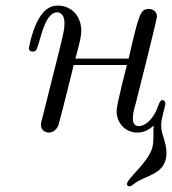

<svg xmlns="http://www.w3.org/2000/svg" viewBox="-20 -462 614 685"><path d="M83 -290C83 -277 98 -276 106 -280C121 -288 133 -418 184 -418C194 -418 210 -411 210 -380C210 -362 209 -353 194 -292L132 -45C130 -36 126 -26 126 -16C126 1 140 11 154 11C172 11 184 -4 188 -14C192 -24 243 -229 243 -230H433C431 -222 396 -90 396 -66C396 -20 430 11 470 11C493 11 510 2 528 -14C526 13 530 42 523 66C509 117 433 176 433 194C433 201 439 203 442 203C448 203 455 196 461 192C498 163 574 161 574 84C574 45 555 19 555 -15C555 -40 570 -82 570 -93C570 -98 566 -105 560 -105C555 -105 550 -101 545 -86C528 -35 497 -12 475 -12C467 -12 454 -16 454 -38C454 -60 460 -78 465 -96C467 -103 540 -393 540 -403C540 -420 526 -430 512 -430C480 -430 476 -413 439 -253H249C265 -311 270 -335 270 -352C270 -404 235 -442 187 -442C174 -442 162 -439 151 -432C101 -401 83 -290 83 -290Z"/></svg>

Font: CMU Serif
Style: Italic
Weight: 500
Italic angle: -14.04°
Version: Version 0.7.0